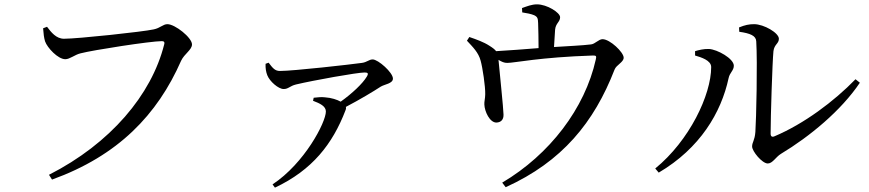

<svg xmlns="http://www.w3.org/2000/svg" viewBox="-20 -803 3990 882"><path d="M205 0 219 22C523 -88 703 -276 812 -524C827 -556 862 -574 862 -599C862 -630 784 -692 749 -692C729 -692 716 -674 686 -668C637 -657 337 -625 274 -625C238 -625 215 -655 196 -680L178 -673C180 -646 182 -630 187 -613C197 -584 246 -531 280 -531C301 -531 324 -552 350 -558C407 -573 672 -614 723 -614C732 -614 738 -611 734 -598C676 -368 488 -144 205 0Z M1232 44 1243 59C1415 -22 1508 -142 1567 -296C1570 -303 1570 -308 1569 -312C1634 -346 1697 -384 1729 -405C1747 -416 1785 -419 1785 -442C1785 -470 1717 -530 1692 -530C1675 -530 1666 -517 1642 -514C1593 -507 1327 -477 1266 -477C1243 -477 1233 -490 1214 -515L1200 -510C1199 -490 1202 -472 1208 -457C1219 -429 1259 -394 1283 -394C1305 -394 1311 -408 1340 -415C1420 -434 1621 -470 1655 -470C1670 -470 1674 -466 1665 -451C1646 -419 1597 -373 1545 -336C1529 -345 1503 -354 1472 -356C1456 -358 1440 -356 1421 -354L1418 -340C1450 -328 1477 -315 1477 -291C1477 -241 1379 -53 1232 44Z M2261 -240C2281 -241 2294 -253 2293 -277C2293 -301 2274 -482 2270 -528C2285 -519 2296 -514 2310 -514C2344 -514 2459 -540 2704 -548C2718 -548 2721 -546 2717 -530C2667 -305 2505 -93 2287 36L2303 57C2563 -61 2709 -241 2803 -483C2811 -505 2845 -517 2845 -538C2845 -563 2782 -623 2748 -623C2730 -623 2714 -601 2695 -599C2656 -594 2586 -591 2525 -587L2530 -667C2533 -697 2553 -702 2553 -724C2553 -745 2493 -783 2447 -783C2422 -783 2401 -774 2378 -766L2379 -746C2399 -743 2420 -739 2434 -733C2450 -725 2451 -718 2452 -697C2453 -671 2454 -617 2454 -582C2391 -577 2315 -571 2259 -568C2253 -576 2244 -583 2228 -593C2202 -610 2168 -622 2136 -633L2125 -616C2152 -587 2178 -562 2188 -524C2197 -492 2210 -404 2209 -370C2209 -352 2204 -335 2205 -323C2206 -291 2230 -239 2261 -240Z M3507 -52C3529 -52 3544 -82 3567 -96C3700 -176 3844 -295 3930 -423L3910 -439C3811 -337 3673 -234 3538 -177C3527 -172 3520 -176 3520 -189C3520 -264 3528 -518 3533 -568C3537 -600 3558 -602 3558 -625C3558 -652 3489 -692 3444 -692C3421 -692 3402 -688 3375 -677L3376 -657C3426 -650 3453 -639 3454 -613C3460 -517 3454 -252 3450 -197C3447 -157 3435 -150 3435 -130C3435 -108 3481 -52 3507 -52ZM2990 -29 3006 -10C3196 -122 3293 -286 3327 -444C3332 -469 3351 -479 3351 -501C3351 -534 3275 -576 3237 -578C3213 -579 3190 -573 3173 -568V-548C3200 -540 3247 -526 3247 -495C3247 -367 3147 -157 2990 -29Z"/></svg>

Font: Source Han Serif SC Medium
Style: Regular
Weight: 500
Designer: Ryoko NISHIZUKA 西塚涼子 (kana & ideographs); Frank Grießhammer (Latin, Greek & Cyrillic); Wenlong ZHANG 张文龙 (bopomofo); San
Foundry: Adobe
Version: Version 2.003;hotconv 1.1.1;makeotfexe 2.6.0